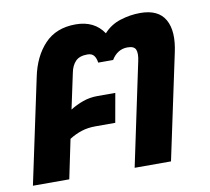

<svg xmlns="http://www.w3.org/2000/svg" viewBox="-66 -624 761 697"><g transform="rotate(-10 314.5 -275.0)"><path d="M1 0 83 -386Q98 -460 140.5 -505Q183 -550 255 -550Q324 -550 358 -499Q383 -527 419.5 -538.5Q456 -550 493 -550Q560 -550 584.5 -506.5Q609 -463 592 -386L510 0H376L456 -379Q462 -406 456.5 -420.5Q451 -435 426 -435Q407 -435 392 -425.5Q377 -416 367 -399H312Q310 -415 302.5 -425Q295 -435 278 -435Q249 -435 234.5 -420Q220 -405 215 -379L187 -248Q209 -262 234.5 -271Q260 -280 288 -280H354L335 -173H262Q234 -173 210.5 -165.5Q187 -158 165 -144L135 0Z"/></g></svg>

Font: Kanit Medium
Style: Italic
Weight: 500
Italic angle: -12°
Designer: Katatrad Team
Foundry: CadsonDemak
Version: Version 2.000; ttfautohint (v1.8.3)